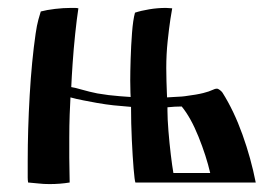

<svg xmlns="http://www.w3.org/2000/svg" viewBox="-20 -461 696 485"><path d="M415 -440Q414 -436 410.5 -413Q407 -390 403.5 -357Q400 -324 400 -289Q400 -274 400.5 -256.5Q401 -239 401.5 -227Q402 -215 402 -215Q414 -216 427.5 -216.5Q441 -217 447 -218Q478 -222 493.5 -226Q509 -230 516 -233.5Q523 -237 528 -237Q531 -237 535.5 -233.5Q540 -230 542 -227Q571 -181 592.5 -121Q614 -61 626 0H322Q320 -5 317.5 -35Q315 -65 313 -107.5Q311 -150 311 -191Q285 -193 266.5 -195Q248 -197 225 -201Q209 -204 190.5 -207.5Q172 -211 158 -215Q157 -200 156 -171.5Q155 -143 155 -113Q155 -83 155 -62Q155 -52 155.5 -30Q156 -8 156 0Q132 4 105 4Q90 4 77.5 2.5Q65 1 51 0Q50 -6 50 -12.5Q50 -19 50 -26V-54Q50 -134 55 -220.5Q60 -307 70 -376Q73 -397 77 -411.5Q81 -426 83 -432Q98 -436 119 -438.5Q140 -441 159 -441Q164 -441 169 -441Q174 -441 178 -440Q174 -414 170 -376Q166 -338 163.5 -301.5Q161 -265 160 -241Q168 -240 187 -234.5Q206 -229 226 -225Q255 -220 282.5 -218Q310 -216 310 -216Q310 -216 309.5 -227.5Q309 -239 309 -258Q309 -279 310 -312Q311 -345 313.5 -378Q316 -411 321 -429Q336 -434 357 -437.5Q378 -441 399 -441Q404 -441 407.5 -440.5Q411 -440 415 -440ZM511 -24Q501 -67 481.5 -115.5Q462 -164 439 -192Q432 -192 421.5 -191.5Q411 -191 403 -190V-181Q403 -161 405.5 -130Q408 -99 411.5 -70Q415 -41 418 -24Z"/></svg>

Font: Ponomar
Style: Regular
Weight: 400
Version: Version 1.301; ttfautohint (v1.8.4.7-5d5b)